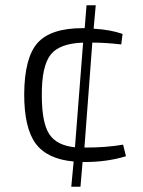

<svg xmlns="http://www.w3.org/2000/svg" viewBox="-20 -710 544 730"><path d="M441 -541Q382 -548 331 -548L301 -149H306Q384 -149 448 -160L459 -116Q387 -94 303 -94H294L286 0H251L260 -96Q159 -105 115 -165Q72 -224 72 -352Q73 -491 123 -547Q173 -603 295 -603H302L309 -690H344L336 -601Q401 -597 446 -581ZM296 -548Q208 -545 174 -504Q138 -460 139 -347Q139 -242 168 -199Q196 -157 265 -150Z"/></svg>

Font: Taylor Sans Light
Style: Regular
Weight: 300
Italic angle: -8°
Designer: Natanael Gama
Version: Version 1.001 September 8, 2015